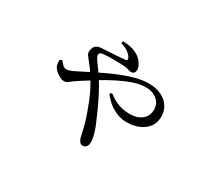

<svg xmlns="http://www.w3.org/2000/svg" viewBox="-120 -806 1240 1108"><g transform="rotate(30 500.0 -251.5)"><path d="M518.8 67.9Q507.4 67.9 499.9 60.3Q492.3 52.7 486.6 36Q482.6 21.9 476.4 -7.5Q470.2 -36.9 459.3 -72.9Q445.2 -117.2 421.3 -177.3Q397.4 -237.4 359.9 -296.8Q342.8 -324.5 330.3 -341.5Q317.7 -358.4 306.5 -372.1Q295.3 -386.7 285.7 -399Q276.2 -411.2 280.7 -433Q283.6 -449.5 291.4 -458.1Q299.1 -466.7 309.3 -470.2Q319.5 -473.7 330.2 -474Q340.8 -474.3 349.7 -475.3Q392.4 -477.3 431.2 -480.3Q470 -483.3 485.5 -484.8Q501.5 -486.4 494.1 -502.8Q487.8 -516.1 468.8 -531.4Q449.8 -546.7 415.5 -556.5L421 -570.6Q470.7 -569.6 502.3 -555.1Q533.8 -540.6 548.1 -523.3Q559.7 -509.7 566.5 -496Q573.3 -482.3 573.3 -467.7Q573.3 -454 566.6 -446.9Q559.9 -439.9 548.1 -439.9Q538.2 -439.9 526.6 -444.1Q515.1 -448.3 500.7 -449.5Q486.8 -450.9 462.6 -451.5Q438.4 -452 412.2 -452Q386.1 -452 364.1 -449.9Q347.6 -448.5 340.3 -444.7Q333.1 -440.9 333.1 -428.5Q333.1 -419.5 344.7 -402Q356.4 -384.5 371.9 -364Q387.5 -343.5 399.5 -325Q427.1 -283 449.9 -238.5Q472.7 -194 491.4 -152.6Q510.1 -111.2 524.1 -77.7Q535.5 -50.9 543.1 -22Q550.8 6.9 550.8 27.1Q550.8 45.5 542.5 56.7Q534.2 67.9 518.8 67.9ZM668.3 -175.8Q625.5 -175.8 582.2 -198.8Q538.8 -221.7 502.7 -269.1L514.9 -279.6Q552 -251.2 586 -238.7Q620.1 -226.1 662.4 -226.1Q711.2 -226.1 741.7 -250.5Q772.3 -274.9 772.3 -317.8Q772.3 -357.5 742.6 -382.2Q712.8 -406.8 668.7 -406.8Q630 -406.8 585.2 -391.5Q540.3 -376.1 492.4 -351.7Q444.4 -327.3 397 -298Q349.5 -268.6 305.5 -239.6Q279.6 -222.4 267.3 -211.4Q255 -200.4 238.2 -200.4Q222.1 -200.4 199.6 -214.5Q177.1 -228.6 166.7 -244.6Q160.4 -254.3 157.8 -265.7Q155.2 -277.1 156.5 -294.3L170.8 -301.3Q180.2 -288.5 191.5 -277.5Q202.8 -266.6 215.8 -266.6Q228.6 -266.6 246.2 -273.6Q263.7 -280.7 282.9 -290.7Q354.5 -327.8 423.2 -360.3Q491.9 -392.8 555.3 -413.5Q618.6 -434.1 672.9 -434.1Q720.5 -434.1 755.7 -417.1Q791 -400 810 -370.4Q829 -340.7 829 -302.9Q829 -262.5 807.5 -234.2Q785.9 -205.8 749.9 -190.8Q713.8 -175.8 668.3 -175.8Z"/></g></svg>

Font: Noto Serif KR ExtraLight
Style: Regular
Weight: 200
Designer: Ryoko NISHIZUKA 西塚涼子 (kana & ideographs); Frank Grießhammer (Latin, Greek & Cyrillic); Wenlong ZHANG 张文龙 (bopomofo); San
Foundry: Adobe
Version: Version 2.002-H1;hotconv 1.1.0;makeotfexe 2.6.0